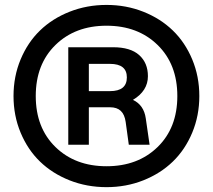

<svg xmlns="http://www.w3.org/2000/svg" viewBox="-20 -752 870 784"><path d="M258.8 -161.1V-559.1H441.9Q512.7 -559.1 548.3 -527.1Q584 -495.1 584 -440.9Q584 -380.9 522.9 -344.2Q567.4 -323.2 575.2 -269L590.8 -161.1H505.9L493.2 -253.9Q488.8 -284.7 473.1 -299.3Q457.5 -314 429.2 -314H342.8V-161.1ZM415 -731.9Q495.1 -731.9 565.2 -704.1Q635.3 -676.3 685.5 -627.7Q735.8 -579.1 764.9 -509.5Q793.9 -439.9 793.9 -359.9Q793.9 -279.8 764.9 -210.2Q735.8 -140.6 685.5 -92Q635.3 -43.5 565.2 -15.6Q495.1 12.2 415 12.2Q334.5 12.2 264.2 -15.6Q193.8 -43.5 143.6 -92Q93.3 -140.6 64.2 -210.2Q35.2 -279.8 35.2 -359.9Q35.2 -439.9 64.2 -509.5Q93.3 -579.1 143.6 -627.7Q193.8 -676.3 264.2 -704.1Q334.5 -731.9 415 -731.9ZM206.5 -568.4Q126 -489.7 126 -359.9Q126 -230 206.5 -151.6Q287.1 -73.2 415 -73.2Q543 -73.2 623.5 -151.6Q704.1 -230 704.1 -359.9Q704.1 -489.7 623.5 -568.4Q543 -647 415 -647Q287.1 -647 206.5 -568.4ZM342.8 -379.9H429.2Q498 -379.9 498 -436Q498 -491.2 429.2 -491.2H342.8Z"/></svg>

Font: Aspekta 550
Style: Regular
Weight: 550
Designer: Ivo Dolenc
Version: Version 2.000